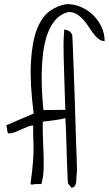

<svg xmlns="http://www.w3.org/2000/svg" viewBox="-20 -883 522 922"><path d="M288.1 -741.2Q301.8 -739.3 311.5 -733.9Q321.3 -728.5 327.1 -714.8Q328.1 -696.3 329.6 -663.6Q331.1 -630.9 332.5 -587.9Q334 -544.9 335.9 -495.1Q337.9 -445.3 339.4 -394.5Q340.8 -343.8 342.3 -293.9Q343.8 -244.1 345.2 -201.2Q346.7 -158.2 348.1 -125Q349.6 -91.8 349.6 -74.2Q349.6 -72.3 349.6 -67.4Q349.6 -62.5 349.1 -55.7Q348.6 -48.8 347.7 -42.5Q346.7 -36.1 346.7 -33.2Q346.7 -27.3 346.7 -19Q346.7 -10.7 344.7 -2.9Q342.8 4.9 337.9 11.2Q333 17.6 323.2 18.6L306.6 -2Q305.7 -2.9 304.2 -38.6Q302.7 -74.2 300.8 -131.3Q298.8 -188.5 296.9 -259.8Q295.9 -288.1 293.9 -316.4Q285.2 -313.5 271.5 -310.5Q254.9 -307.6 237.8 -305.2Q220.7 -302.7 206.1 -301.3Q191.4 -299.8 185.5 -298.8Q184.6 -252.9 186.5 -211.4Q188.5 -169.9 189.5 -132.3Q190.4 -94.7 189 -62Q187.5 -29.3 178.7 1H150.4Q146.5 1 142.1 2Q137.7 2.9 134.3 3.4Q130.9 3.9 128.9 2.4Q127 1 127 -4.9Q135.7 -67.4 138.7 -108.4Q141.6 -149.4 141.1 -179.2Q140.6 -209 139.6 -231.9Q138.7 -254.9 139.6 -280.3Q127 -280.3 112.3 -274.4Q97.7 -268.6 82 -261.2Q66.4 -253.9 51.3 -248Q36.1 -242.2 23.4 -242.2Q18.6 -242.2 17.1 -246.1Q15.6 -250 14.6 -255.9Q13.7 -261.7 13.2 -268.1Q12.7 -274.4 9.8 -281.2L141.6 -337.9Q123 -484.4 128.4 -582.5Q133.8 -680.7 156.7 -740.7Q179.7 -800.8 217.3 -828.6Q254.9 -856.4 300.8 -863.3Q336.9 -863.3 369.6 -849.1Q402.3 -835 427.2 -810.5Q452.1 -786.1 467.3 -753.9Q482.4 -721.7 482.4 -685.5Q466.8 -685.5 453.6 -695.8Q440.4 -706.1 428.7 -721.7Q417 -737.3 405.3 -755.4Q393.6 -773.4 379.4 -789.1Q365.2 -804.7 348.6 -814.9Q332 -825.2 309.6 -825.2Q290 -821.3 271 -809.1Q252 -796.9 235.8 -774.4Q219.7 -752 207 -717.3Q194.3 -682.6 187.5 -631.8Q180.7 -581.1 180.2 -512.2Q179.7 -443.4 188.5 -354.5L293.9 -355.5Q293 -379.9 292 -405.3Q290 -478.5 287.6 -545.9Q285.2 -613.3 285.2 -662.1Q285.2 -666 285.2 -677.7Q285.2 -689.5 286.1 -701.7Q287.1 -713.9 287.6 -725.1Q288.1 -736.3 288.1 -741.2Z"/></svg>

Font: Annie Use Your Telescope
Style: Regular
Weight: 400
Designer: Kimberly Geswein
Foundry: Kimberly Geswein
Version: Version 1.002 2001